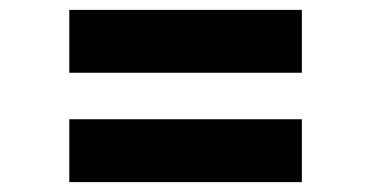

<svg xmlns="http://www.w3.org/2000/svg" viewBox="-20 -495 750 388"><path d="M120 -475H590V-348H120ZM120 -254H590V-127H120Z"/></svg>

Font: Be Vietnam ExtraBold
Style: Regular
Weight: 800
Designer: Gabriel Lam
Foundry: TypeRant
Version: Version 4.000